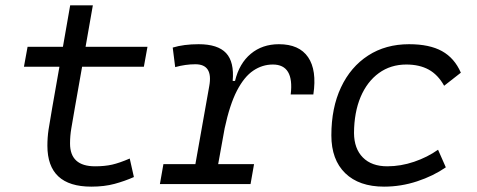

<svg xmlns="http://www.w3.org/2000/svg" viewBox="-20 -694 1798 724"><path d="M324.2 9.8Q158.7 9.8 158.7 -144.5Q158.7 -175.8 163.1 -205.3Q167.5 -234.9 176.8 -287.1L204.1 -442.4H70.3L84 -517.6H217.3L244.6 -673.8H330.1L302.7 -517.6H536.1L522.5 -442.4H289.6L262.2 -287.1Q253.4 -236.8 248.8 -209.2Q244.1 -181.6 244.1 -152.8Q244.1 -66.9 338.4 -66.9Q375 -66.9 402.8 -73.2Q430.7 -79.6 469.2 -96.2L484.9 -26.4Q450.7 -11.2 412.1 -0.7Q373.5 9.8 324.2 9.8Z M583 0 596.2 -75.2H716.8L769 -369.1Q784.2 -451.7 716.8 -451.7Q679.2 -451.7 640.6 -440.9L631.3 -514.6Q672.9 -527.3 729 -527.3Q801.3 -527.3 832.5 -493.9Q863.8 -460.4 857.4 -388.7H866.2Q882.3 -455.1 925.8 -491.2Q969.2 -527.3 1031.7 -527.3Q1108.4 -527.3 1141.8 -478.3Q1175.3 -429.2 1161.6 -337.9H1076.2Q1089.8 -450.7 1008.8 -450.7Q969.2 -450.7 935.1 -427.7Q900.9 -404.8 873.5 -352.1Q846.2 -299.3 827.1 -210L802.7 -75.2H938L924.8 0Z M1440.4 -66.9Q1491.2 -66.9 1541.5 -84Q1591.8 -101.1 1631.8 -129.4L1661.1 -63Q1613.8 -30.3 1553 -10.3Q1492.2 9.8 1428.2 9.8Q1334 9.8 1281.7 -41Q1229.5 -91.8 1229.5 -183.6Q1229.5 -287.6 1265.9 -364.7Q1302.2 -441.9 1368.2 -484.6Q1434.1 -527.3 1522.5 -527.3Q1599.6 -527.3 1646.7 -501.2Q1693.8 -475.1 1717.8 -419.9L1654.8 -370.6Q1631.3 -412.6 1596.4 -431.6Q1561.5 -450.7 1512.2 -450.7Q1453.1 -450.7 1408.7 -418.5Q1364.3 -386.2 1339.8 -328.4Q1315.4 -270.5 1314.9 -192.4Q1315.4 -133.3 1348.4 -100.1Q1381.3 -66.9 1440.4 -66.9Z"/></svg>

Font: Cascadia Code NF SemiLight
Style: Italic
Weight: 350
Italic angle: -10°
Monospace: yes
Designer: Aaron Bell
Foundry: Saja Typeworks
Version: Version 2404.023; ttfautohint (v1.8.4)